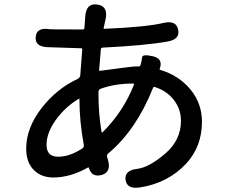

<svg xmlns="http://www.w3.org/2000/svg" viewBox="-20 -816 1040 887"><path d="M626 50Q566 59 560 15Q554 -29 614 -36Q668 -42 744 -107Q816 -169 816 -258Q816 -312 783 -354.5Q750 -397 695 -414Q689 -416 687 -410Q609 -215 481 -108Q472 -101 475 -90L478 -80Q496 -22 451 -8Q405 5 391 -39Q390 -44 386 -42Q304 4 227 4Q172 4 138 -29Q101 -64 101 -130Q101 -225 173 -318Q243 -407 338 -451Q350 -457 351 -470L360 -588Q360 -593 355 -593L201 -598Q140 -600 145 -646Q149 -691 210 -681Q216 -680 314 -680H363Q369 -680 370 -686L374 -742Q379 -803 430 -795Q480 -788 468 -728L459 -688Q458 -683 463 -683Q655 -691 735 -710Q794 -724 803 -679Q813 -634 753 -624Q654 -606 454 -596Q447 -596 446 -589L438 -493Q438 -488 443 -489L565 -505Q598 -510 622 -509Q627 -509 630 -518Q635 -536 636.5 -551.5Q638 -567 687 -556Q735 -544 718 -499Q716 -494 721 -493Q807 -467 860 -402.5Q913 -338 913 -254Q913 -138 839 -59Q755 30 626 50ZM360 -130Q369 -136 367 -147Q347 -256 347 -357Q347 -362 343 -359Q280 -321 237.5 -261.5Q195 -202 195 -147Q195 -92 248.5 -92Q302 -92 360 -130ZM449 -207Q450 -202 454 -205Q549 -299 599 -425Q601 -430 594 -430Q512 -430 445 -406Q435 -402 435 -391V-378Q435 -292 449 -207Z"/></svg>

Font: Resource Han Rounded CN Medium
Style: Regular
Weight: 500
Designer: Cyano Hao (round all glyphs); Ryoko NISHIZUKA 西塚涼子 (kana, bopomofo & ideographs); Paul D. Hunt (Latin, Greek & Cyrillic)
Foundry: Cyano Hao
Version: 0.990